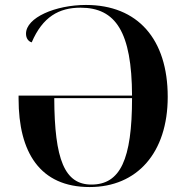

<svg xmlns="http://www.w3.org/2000/svg" viewBox="-20 -745 753 775"><path d="M342 10C533 10 657 -128 657 -354C657 -587 536 -725 327 -725C204 -725 85 -674 85 -609C85 -591 94 -578 108 -574C152 -677 218 -714 305 -714C447 -714 512 -616 513 -359H55V-346C55 -130 141 10 342 10ZM349 0C241 0 200 -100 199 -349H513C513 -100 465 0 349 0Z"/></svg>

Font: Noto Serif Display SemiBold
Style: Regular
Weight: 600
Designer: Monotype Design Team
Foundry: Monotype Imaging Inc.
Version: Version 2.009